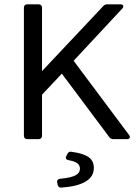

<svg xmlns="http://www.w3.org/2000/svg" viewBox="-20 -645 632 890"><path d="M321.3 -363.3 546.9 -605.5C555.7 -615.2 551.8 -625 538.1 -625H478.5C470.7 -625 463.9 -623 459 -617.2L174.8 -315.4V-609.4C174.8 -619.1 168.9 -625 159.2 -625H106.4C96.7 -625 90.8 -619.1 90.8 -609.4V-15.6C90.8 -5.9 96.7 0 106.4 0H159.2C168.9 0 174.8 -5.9 174.8 -15.6V-206.1L266.6 -303.7L486.3 -9.8C491.2 -2.9 497.1 0 504.9 0H569.3C582 0 585.9 -9.8 578.1 -19.5ZM292 69.3 287.1 79.1C282.2 88.9 287.1 95.7 298.8 97.7C333 103.5 350.6 115.2 350.6 136.7C350.6 162.1 329.1 176.8 259.8 183.6C248 184.6 243.2 191.4 245.1 201.2L247.1 210.9C249 219.7 254.9 225.6 264.6 224.6C361.3 217.8 415 188.5 415 133.8C415 91.8 388.7 69.3 311.5 58.6C302.7 56.6 295.9 60.5 292 69.3Z"/></svg>

Font: Ed Sans Neue
Style: Regular
Weight: 400
Designer: Stephen Hutchings
Version: Version 1.004;PS 001.004;hotconv 1.0.88;makeotf.lib2.5.64775